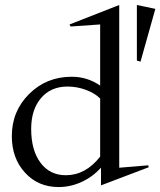

<svg xmlns="http://www.w3.org/2000/svg" viewBox="-20 -736 648 776"><path d="M27.8 -186Q27.8 -286.6 97.7 -356.2Q167.5 -425.8 270 -425.8Q333 -425.8 384.8 -390.1V-637.2L265.1 -628.9L261.2 -637.2L461.9 -715.8V-58.1L579.1 -67.9L581.1 -60.1L388.2 13.2V-58.1Q353 -20 308.6 0Q264.2 20 216.8 20Q134.3 20 81.1 -38.1Q27.8 -96.2 27.8 -186ZM106 -214.8Q106 -128.9 143.6 -78.4Q181.2 -27.8 246.1 -27.8Q325.7 -27.8 384.8 -103V-337.9Q363.3 -359.4 327.1 -372.8Q291 -386.2 252.9 -386.2Q185.5 -386.2 145.8 -339.6Q106 -293 106 -214.8ZM533.2 -491.2V-715.8L607.9 -700.2L547.9 -486.8Z"/></svg>

Font: Halibut
Style: Regular
Weight: 400
Designer: Matteo Maggi
Foundry: Collletttivo
Version: Version 3.080 | FøM Fix